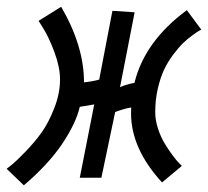

<svg xmlns="http://www.w3.org/2000/svg" viewBox="-63 -535 626 578"><path d="M499.5 -504.4 543 -445.8Q540 -444.3 535.2 -441.7Q530.3 -439 515.9 -428.5Q501.5 -418 488.3 -405.3Q475.1 -392.6 459 -371.3Q442.9 -350.1 431.4 -326.2Q419.9 -302.2 412.1 -268.3Q404.3 -234.4 404.3 -197.3Q404.3 -173.3 412.6 -147.9Q420.9 -122.6 432.6 -103.3Q444.3 -84 456.1 -68.1Q467.8 -52.2 476.1 -43.9L484.4 -35.6L424.8 14.2Q331.5 -87.4 331.5 -193.8Q331.5 -205.6 332 -211.4Q312.5 -208.5 283.7 -197.8L280.3 -181.6L242.2 0H177.2L220.7 -220.7L177.2 -213.4Q165.5 -163.1 123.8 -101.3Q82 -39.6 8.8 22.9L-43 -26.9Q-36.6 -31.7 -25.6 -40.5Q-14.6 -49.3 12.9 -77.6Q40.5 -106 61.8 -135.5Q83 -165 100.3 -209.2Q117.7 -253.4 117.7 -295.9Q117.7 -332 101.6 -376Q85.4 -419.9 69.3 -446.3L53.2 -472.2L121.1 -514.6Q189.9 -396.5 189.9 -287.1Q216.8 -290 235.8 -295.4L236.3 -298.8Q263.2 -438.5 275.4 -502.4L342.3 -498L298.3 -272.5Q317.9 -281.2 341.8 -285.6Q372.6 -411.1 499.5 -504.4Z"/></svg>

Font: Fantasque Sans Mono
Style: Italic
Weight: 400
Italic angle: -11°
Monospace: yes
Designer: Jany Belluz
Version: Version 1.8.0 ; ttfautohint (v1.8.2)